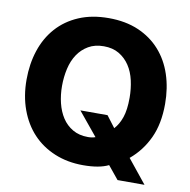

<svg xmlns="http://www.w3.org/2000/svg" viewBox="-85 -810 946 954"><g transform="rotate(10 387.5 -333.5)"><path d="M570 59 516 -7Q470 16 388 16Q309 16 244 -11Q179 -38 133.5 -86.5Q88 -135 63 -203.5Q38 -272 38 -354Q38 -434 60.5 -502Q83 -570 127.5 -620Q172 -670 237.5 -698Q303 -726 388 -726Q473 -726 538 -698Q603 -670 647.5 -620Q692 -570 714.5 -502Q737 -434 737 -354Q737 -254 703.5 -182Q670 -110 610 -60L706 59ZM388 -126Q409 -126 425 -132L328 -250H465L509 -192Q532 -217 545 -255Q558 -293 558 -354Q558 -399 548.5 -441Q539 -483 518 -514.5Q497 -546 465 -565Q433 -584 388 -584Q343 -584 310.5 -565Q278 -546 257 -514.5Q236 -483 226.5 -441Q217 -399 217 -354Q217 -309 227 -268Q237 -227 257.5 -195.5Q278 -164 310.5 -145Q343 -126 388 -126Z"/></g></svg>

Font: Geist ExtBd
Style: Regular
Weight: 400
Designer: Basement.studio, Andrés Briganti, Mateo Zaragoza
Foundry: Basement.studio, Vercel, Andrés Briganti, Guido Ferreyra, Mateo Zaragoza
Version: Version 1.401